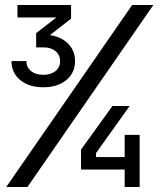

<svg xmlns="http://www.w3.org/2000/svg" viewBox="-20 -750 640 770"><path d="M154 -400Q96 -400 61 -429Q26 -458 26 -505H86Q86 -480 104.5 -465Q123 -450 154 -450Q184 -450 202.5 -465Q221 -480 221 -505Q221 -530 202.5 -545Q184 -560 155 -560H125V-617L206 -680H50V-730H265V-675L180 -609Q225 -603 253 -575Q281 -547 281 -505Q281 -458 246 -429Q211 -400 154 -400ZM5 0 510 -730H595L90 0ZM480 0V-70H305V-150L431 -325H500L365 -136V-120H480V-209H540V0Z"/></svg>

Font: JetBrainsMonoNL NFM
Style: Regular
Weight: 400
Monospace: yes
Designer: Philipp Nurullin, Konstantin Bulenkov
Foundry: JetBrains
Version: Version 2.304; ttfautohint (v1.8.4.7-5d5b);Nerd Fonts 3.3.0